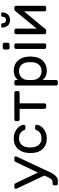

<svg xmlns="http://www.w3.org/2000/svg" viewBox="1066 -1840 965 3136"><g transform="rotate(-90 1548.0 -272.5)"><path d="M32 -489Q31 -492 31 -496Q31 -506 38 -513Q45 -520 55 -520H96Q108 -520 114.5 -512Q121 -504 125 -496L297 -134L468 -496Q472 -504 478.5 -512Q485 -520 497 -520H538Q548 -520 555 -513Q562 -506 562 -496Q562 -492 561 -489L350 -40Q330 1 312.5 42Q295 83 273.5 116Q252 149 224 169.5Q196 190 156 190H115Q104 190 96 182Q88 174 88 163V131Q88 120 96 112Q104 104 115 104H141Q162 104 176 93.5Q190 83 202 65Q214 47 224.5 22.5Q235 -2 248 -31Z M616 0ZM709 -225Q713 -185 726.5 -157Q740 -129 759.5 -111Q779 -93 803 -84.5Q827 -76 852 -76Q900 -76 934 -94Q968 -112 987 -154Q994 -170 1001.5 -175.5Q1009 -181 1020 -181H1050Q1061 -181 1069.5 -173Q1078 -165 1077 -154Q1076 -130 1061.5 -101.5Q1047 -73 1018.5 -48.5Q990 -24 948.5 -7Q907 10 852 10Q797 10 754.5 -8Q712 -26 682.5 -57Q653 -88 636.5 -130Q620 -172 618 -220Q617 -236 616.5 -259.5Q616 -283 618 -300Q622 -348 638.5 -390Q655 -432 684 -463Q713 -494 755 -512Q797 -530 852 -530Q907 -530 948.5 -513Q990 -496 1018.5 -471.5Q1047 -447 1061.5 -418.5Q1076 -390 1077 -366Q1078 -355 1069.5 -347Q1061 -339 1050 -339H1020Q1009 -339 1001.5 -344.5Q994 -350 987 -366Q968 -408 934 -426Q900 -444 852 -444Q827 -444 802.5 -435.5Q778 -427 758.5 -409Q739 -391 725.5 -363Q712 -335 709 -295Q706 -258 709 -225Z M1601 -520Q1612 -520 1620 -512Q1628 -504 1628 -493V-461Q1628 -450 1620 -442Q1612 -434 1601 -434H1428V-27Q1428 -16 1420 -8Q1412 0 1401 0H1364Q1353 0 1345 -8Q1337 -16 1337 -27V-434H1164Q1153 -434 1145 -442Q1137 -450 1137 -461V-493Q1137 -504 1145 -512Q1153 -520 1164 -520Z M1718 0ZM1964 10Q1902 10 1865 -11.5Q1828 -33 1809 -58V163Q1809 174 1801 182Q1793 190 1782 190H1745Q1734 190 1726 182Q1718 174 1718 163V-493Q1718 -504 1726 -512Q1734 -520 1745 -520H1782Q1793 -520 1801 -512Q1809 -504 1809 -493V-462Q1829 -489 1866 -509.5Q1903 -530 1964 -530Q2011 -530 2051.5 -513.5Q2092 -497 2122 -466Q2152 -435 2170 -391Q2188 -347 2191 -292Q2192 -277 2192 -259.5Q2192 -242 2191 -227Q2188 -172 2170 -128Q2152 -84 2122 -53.5Q2092 -23 2051.5 -6.5Q2011 10 1964 10ZM1809 -303Q1808 -288 1808 -263.5Q1808 -239 1809 -224Q1812 -153 1851.5 -114.5Q1891 -76 1954 -76Q2020 -76 2058 -118Q2096 -160 2100 -232Q2101 -260 2100 -288Q2096 -360 2058 -402Q2020 -444 1954 -444Q1892 -444 1852 -406Q1812 -368 1809 -303Z M2306 0ZM2407 -27Q2407 -16 2399 -8Q2391 0 2380 0H2343Q2332 0 2324 -8Q2316 -16 2316 -27V-493Q2316 -504 2324 -512Q2332 -520 2343 -520H2380Q2391 -520 2399 -512Q2407 -504 2407 -493ZM2417 -626Q2417 -615 2409 -607Q2401 -599 2390 -599H2333Q2322 -599 2314 -607Q2306 -615 2306 -626V-683Q2306 -694 2314 -702Q2322 -710 2333 -710H2390Q2401 -710 2409 -702Q2417 -694 2417 -683Z M2557 0ZM2957 0Q2946 0 2938 -8Q2930 -16 2930 -27V-362L2639 -11Q2631 0 2617 0H2583Q2572 0 2564.5 -8Q2557 -16 2557 -27V-493Q2557 -504 2565 -512Q2573 -520 2584 -520H2621Q2632 -520 2640 -512Q2648 -504 2648 -493V-155L2939 -509Q2944 -514 2948.5 -517Q2953 -520 2961 -520H2994Q3005 -520 3013 -512Q3021 -504 3021 -493V-27Q3021 -16 3013 -8Q3005 0 2994 0ZM2789 -590Q2757 -590 2733.5 -601Q2710 -612 2695 -630Q2680 -648 2672.5 -670.5Q2665 -693 2665 -716Q2665 -724 2670 -729.5Q2675 -735 2684 -735H2716Q2725 -735 2730 -729.5Q2735 -724 2735 -716Q2735 -690 2749 -673Q2763 -656 2789 -656Q2815 -656 2829 -673Q2843 -690 2843 -716Q2843 -724 2848 -729.5Q2853 -735 2862 -735H2894Q2903 -735 2908 -729.5Q2913 -724 2913 -716Q2913 -693 2905.5 -670.5Q2898 -648 2883 -630Q2868 -612 2844.5 -601Q2821 -590 2789 -590Z"/></g></svg>

Font: Rubik
Style: Regular
Weight: 400
Designer: Hubert & Fischer
Foundry: Hubert & Fischer
Version: Version 1.002; ttfautohint (v1.6)